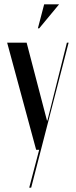

<svg xmlns="http://www.w3.org/2000/svg" viewBox="-20 -692 350 887"><path d="M161 -561 253 -672H184L155 -561ZM13 -495 147 0H161L115 175H124L297 -495H289L199 -135H197L103 -495Z"/></svg>

Font: Moniqa SemBd Display
Style: Regular
Weight: 600
Designer: Rajesh Rajput
Foundry: Rajesh Rajput
Version: Version 1.000